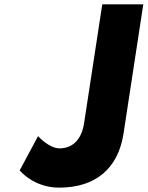

<svg xmlns="http://www.w3.org/2000/svg" viewBox="-20 -845 677 880"><path d="M636.7 -825H448.7L365.5 -281C352.8 -198 306.7 -165 252.7 -165C204.7 -165 154.3 -221 154.3 -221L70.3 -64C70.3 -64 133.2 15 251.2 15C416.2 15 521.4 -71 546.2 -233Z"/></svg>

Font: Sztylet
Style: BdObl
Weight: 700
Foundry: Cannot Into Space Fonts, PlusOne Fonts
Version: Version 0.12